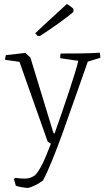

<svg xmlns="http://www.w3.org/2000/svg" viewBox="-20 -715 525 947"><path d="M58 201 49 169 54 162Q79 166 103.5 166Q128 166 152 150Q166 136 180.5 110Q195 84 207.5 53Q220 22 231 -6L215 -17L76 -410L5 -420Q5 -425 6 -431Q7 -437 9 -443L105 -454L130 -431L243 -61L249 -56Q266 -104 284.5 -157.5Q303 -211 319.5 -261Q336 -311 348.5 -351.5Q361 -392 366 -415L277 -428Q276 -440 279 -451Q328 -451 375 -451.5Q422 -452 472 -455Q475 -443 475 -430L413 -411Q383 -326 350.5 -233.5Q318 -141 287 -54Q262 15 237 76.5Q212 138 192 175Q160 200 120 212Q108 212 88 208.5Q68 205 58 201ZM165 -538 154 -551 193 -588 304 -690 310 -695Q312 -695 321.5 -688Q331 -681 341 -673L343 -659Q343 -656 318.5 -637Q294 -618 255.5 -590.5Q217 -563 176 -537Z"/></svg>

Font: Labrada Light
Style: Regular
Weight: 300
Designer: Mercedes Jáuregui
Foundry: Omnibus-Type Team
Version: Version 1.000; ttfautohint (v1.8.4.7-5d5b)